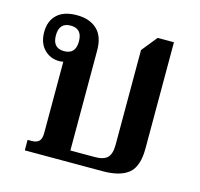

<svg xmlns="http://www.w3.org/2000/svg" viewBox="-86 -648 771 741"><g transform="rotate(15 299.0 -278.0)"><path d="M74 0V-42H91Q109 -42 119 -51Q129 -60 129 -85V-369Q121 -367 113 -367Q77 -367 52.5 -392Q28 -417 28 -461Q28 -505 55 -530.5Q82 -556 134 -556Q185 -556 214.5 -528.5Q244 -501 244 -445V-45H342Q377 -45 392 -60Q407 -75 407 -112V-490L457 -552H522V-127Q522 -56 488.5 -28Q455 0 385 0ZM121 -409Q167 -409 167 -460Q167 -511 121 -511Q75 -511 75 -460Q75 -409 121 -409Z"/></g></svg>

Font: Noto Serif Thai SemiCondensed SemiBold
Style: Regular
Weight: 600
Width: 4
Designer: Monotype Design Team
Foundry: Monotype Imaging Inc.
Version: Version 2.002; ttfautohint (v1.8.4.7-5d5b)